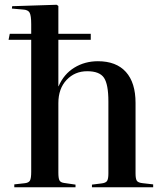

<svg xmlns="http://www.w3.org/2000/svg" viewBox="-20 -786 685 806"><path d="M40 0V-12L85 -17Q101 -19 106 -28.5Q111 -38 111 -65V-619H16L21 -644H111V-685Q111 -720 104.5 -732.5Q98 -745 76 -746L30 -750L31 -760L218 -766L225 -761V-644H361V-619H225V-424H226Q248 -475 292 -502Q336 -529 391 -529Q468 -529 508.5 -484Q549 -439 549 -354V-58Q549 -35 554.5 -27Q560 -19 579 -17L623 -12V0H366V-11L406 -16Q424 -18 429.5 -26.5Q435 -35 435 -58V-360Q435 -432 416.5 -459.5Q398 -487 346 -487Q294 -487 259.5 -450.5Q225 -414 225 -353V-61Q225 -38 229.5 -29Q234 -20 249 -18L297 -11V0Z"/></svg>

Font: Literata 72pt Medium
Style: Regular
Weight: 500
Designer: Latin by Veronika Burian and Jose Scaglione. Greek by Irene Vlachou. Cyrillic by Vera Evstafieva.
Foundry: TypeTogether
Version: Version 3.002